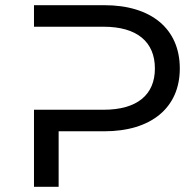

<svg xmlns="http://www.w3.org/2000/svg" viewBox="-20 -720 753 740"><path d="M111 -617H379C509 -617 577 -558 577 -456C577 -355 509 -297 379 -297H111V0H206V-214H382C563 -214 673 -305 673 -456C673 -609 563 -700 382 -700H111Z"/></svg>

Font: Montserrat-Alt1 Med
Style: Regular
Weight: 500
Designer: Differentunic
Foundry: Differentunic
Version: Version 7.222